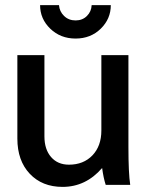

<svg xmlns="http://www.w3.org/2000/svg" viewBox="-20 -724 579 752"><path d="M394 0Q385 -28 380 -66Q316 8 225 8Q145 8 96.5 -43.5Q48 -95 48 -181V-508H154V-190Q154 -139 180 -109Q206 -79 250 -79Q307 -79 342 -115.5Q377 -152 377 -213V-508H483V-148Q483 -46 490 0ZM137 -704H211Q213 -679 231 -661.5Q249 -644 276 -644Q303 -644 320.5 -661.5Q338 -679 339 -704H414Q414 -650 374.5 -611.5Q335 -573 276 -573Q217 -573 177 -611.5Q137 -650 137 -704Z"/></svg>

Font: LT Superior Semi-bold
Style: Regular
Weight: 600
Designer: Daniel Lyons
Foundry: LyonsType
Version: Version 1.0